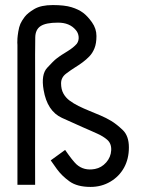

<svg xmlns="http://www.w3.org/2000/svg" viewBox="-20 -734 582 763"><path d="M49.3 0.5V-555.7Q49.3 -556.2 48.8 -564.5Q48.8 -572.3 49.3 -581.3Q49.8 -590.3 52.7 -608.6Q55.7 -627 61 -639.2Q66.4 -651.4 77.9 -666.7Q89.4 -682.1 116.2 -698Q143.1 -713.9 189.9 -713.9Q236.8 -713.9 264.4 -705.3Q292 -696.8 310.1 -683.3Q328.1 -669.9 345.7 -645Q363.3 -620.1 363.3 -590.8Q363.3 -561.5 355.5 -542.2Q347.7 -522.9 335.2 -510Q322.8 -497.1 307.9 -486.1Q293 -475.1 277.8 -465.8Q262.7 -456.5 242.7 -441.4Q222.7 -426.3 222.7 -402.8Q222.7 -379.4 231.7 -362.8Q240.7 -346.2 256.3 -334.5Q272 -322.8 292.2 -312.7Q312.5 -302.7 334.7 -293.7Q356.9 -284.7 379.4 -275.1Q401.9 -265.6 422.1 -253.4Q442.4 -241.2 467.3 -217.8Q492.2 -194.3 492.2 -148.4Q492.2 -102.5 472.9 -67.6Q453.6 -32.7 418.5 -12Q383.3 8.8 339.8 8.8Q287.1 8.8 256.6 -12.9Q226.1 -34.7 206.3 -61.8Q186.5 -88.9 181.6 -96.7L238.8 -138.2Q268.1 -95.7 283.7 -81.1Q313.5 -54.2 357.4 -62.5Q383.3 -67.4 401.9 -88.4Q420.4 -109.4 421.9 -136.7Q423.3 -164.1 405.3 -179.2Q390.6 -191.9 367.7 -202.4Q344.7 -212.9 338.9 -215.3Q333.5 -217.8 309.1 -228.3Q284.7 -238.8 226.1 -265.6Q167.5 -292.5 153.3 -376.5Q142.6 -438 167.7 -464.8Q192.9 -491.7 198 -495.8Q203.1 -500 206.1 -502.4Q209 -504.9 215.8 -509.5Q222.7 -514.2 224.4 -515.4Q226.1 -516.6 249 -530.8Q272 -544.9 285.2 -560.1Q293.9 -572.3 292.5 -587.9Q291 -603.5 281.2 -614.7Q256.3 -644.5 209.5 -644Q162.6 -644 141.6 -630.4Q120.6 -616.7 120.1 -585.4Q119.1 -528.3 119.6 -424.3Q120.1 -320.3 119.6 -281.2Q119.1 -242.2 119.4 -131.3Q119.6 -20.5 119.6 0.5Z"/></svg>

Font: AnjaliOldLipi
Style: Regular
Weight: 400
Designer: Kevin & Siji
Foundry: Core : Kevin & Siji
Modification : Hiran Venugopalan
Opentype mlm2 support: Rajeesh Nambiar
New Feature Table : Santhosh
Version: Version 7.1.0+20221109